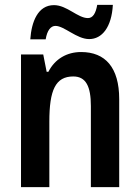

<svg xmlns="http://www.w3.org/2000/svg" viewBox="-20 -766 572 786"><path d="M104 -605H167C173 -642 188 -660 207 -660C243 -660 294 -606 345 -606C398 -606 437 -655 442 -746H378C372 -711 360 -692 340 -692C298 -692 254 -745 201 -745C135 -745 109 -677 104 -605ZM312 -553C254 -553 205 -525 178 -472H171L157 -543H66V0H182V-268C182 -397 207 -453 280 -453C332 -453 352 -412 352 -332V0H468V-360C468 -490 411 -553 312 -553Z"/></svg>

Font: Noto Sans Arabic Cond SemBd
Style: Regular
Weight: 600
Width: 3
Designer: Monotype Design Team, Nadine Chahine, Nizar Qandah and Khaled Hosny
Foundry: Monotype Imaging Inc.
Version: Version 2.012